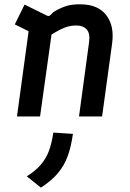

<svg xmlns="http://www.w3.org/2000/svg" viewBox="-20 -535 596 882"><path d="M58 0 119 -447 167 -364 48 -423 93 -514 196 -463Q206 -459 212 -466L226 -480Q261 -501 288.5 -508.5Q316 -516 353 -515Q431 -514 468.5 -465Q506 -416 495 -335L449 0H343L389 -340Q395 -382 378 -400Q361 -418 330 -418Q311 -418 293.5 -413.5Q276 -409 254.5 -398Q233 -387 200 -366L221 -407L164 0ZM168 327 103 275Q143 250 167.5 221.5Q192 193 205 157.5Q218 122 225 74L315 80Q307 138 291 182Q275 226 246 260.5Q217 295 168 327Z"/></svg>

Font: Finlandica Medium
Style: Italic
Weight: 500
Italic angle: -8°
Designer: Niklas Ekholm, Juho Hiilivirta, Jaakko Suomalainen
Foundry: Helsinki Type Studio
Version: Version 1.063